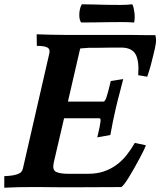

<svg xmlns="http://www.w3.org/2000/svg" viewBox="-50 -873 748 896"><path d="M267 -399H433Q440 -399 447 -419.5Q454 -440 467 -495L525 -504Q518 -474 509 -441.5Q500 -409 490 -366Q483 -337 477 -306.5Q471 -276 465 -243L404 -232Q411 -261 414.5 -278.5Q418 -296 419 -305.5Q420 -315 418.5 -318Q417 -321 413 -321H249L201 -115Q193 -80 211.5 -71Q230 -62 268 -62H362Q402 -62 434.5 -73Q467 -84 493.5 -103.5Q520 -123 541 -149.5Q562 -176 579 -206L631 -195Q630 -191 622.5 -175Q615 -159 603.5 -137.5Q592 -116 578.5 -92Q565 -68 552.5 -47.5Q540 -27 529.5 -13.5Q519 0 514 0Q457 0 399.5 0.5Q342 1 282 1Q268 1 242.5 1Q217 1 190 0.5Q163 0 138 0Q113 0 100 0Q68 0 38 0.5Q8 1 -30 3V-51Q-4 -52 12 -55Q28 -58 37.5 -62.5Q47 -67 51 -73Q55 -79 57 -87L180 -623Q182 -631 181 -638Q180 -645 174 -649.5Q168 -654 155.5 -656.5Q143 -659 122 -659L121 -713Q151 -712 186.5 -711Q222 -710 260 -710H519Q536 -710 557 -710Q578 -710 599 -709.5Q620 -709 640 -709Q660 -709 675 -709Q680 -689 677 -669.5Q674 -650 667 -622Q661 -596 654 -570Q647 -544 637 -515L595 -522Q600 -591 582 -621Q564 -651 515 -651Q498 -651 479 -651Q460 -651 442.5 -650.5Q425 -650 410.5 -650Q396 -650 390 -650H366Q339 -648 331.5 -647.5Q324 -647 324 -646ZM332 -853Q357 -853 388 -852Q419 -851 450.5 -850.5Q482 -850 512.5 -850Q543 -850 567 -853Q571 -847 573.5 -836Q576 -825 577.5 -813Q579 -801 578.5 -789Q578 -777 576 -768Q548 -770 516.5 -770Q485 -770 453 -769.5Q421 -769 389 -768.5Q357 -768 329 -768Q325 -772 322.5 -781.5Q320 -791 320 -803Q320 -815 322.5 -828Q325 -841 332 -853Z"/></svg>

Font: Lusitana
Style: Bold Italic
Weight: 700
Designer: Ana Paula Megda
Foundry: Ana Paula Megda
Version: Version 1.000; ttfautohint (v1.1) -l 8 -r 50 -G 200 -x 14 -D